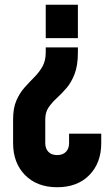

<svg xmlns="http://www.w3.org/2000/svg" viewBox="-20 -570 466 806"><path d="M307 -371V-350Q307 -295 293.2 -259.5Q279.5 -224 259 -200.2Q238.5 -176.5 218 -157.8Q197.5 -139 183.8 -118.8Q170 -98.5 170 -69V31Q170 53.5 183 67.2Q196 81 220 81Q244 81 257 67.2Q270 53.5 270 31V-9H405V31Q405 114 355 165Q305 216 220 216Q135.5 216 85.2 165Q35 114 35 31V-69Q35 -116.5 48.8 -148Q62.5 -179.5 83 -202.5Q103.5 -225.5 124 -246Q144.5 -266.5 158.2 -290.8Q172 -315 172 -350V-371ZM307 -550V-410H172V-550Z"/></svg>

Font: Mohave Light
Style: Bold
Weight: 700
Version: Version 2.003